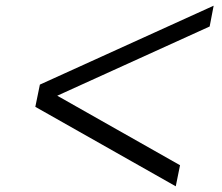

<svg xmlns="http://www.w3.org/2000/svg" viewBox="-20 -680 778 674"><path d="M716 -587 181 -344 612 -100 597 -26 104 -305 120 -383 730 -660Z"/></svg>

Font: Decalotype
Style: Italic
Weight: 400
Italic angle: -12°
Designer: Alfredo Marco Pradil
Foundry: Alfredo Marco Pradil
Version: Version 1.0